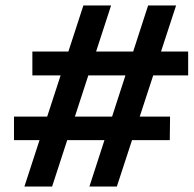

<svg xmlns="http://www.w3.org/2000/svg" viewBox="-20 -680 706 700"><path d="M306 0 520 -660H622L406 0ZM31 -169V-255H600L599 -169ZM69 0 284 -660H385L170 0ZM98 -405V-492H666V-405Z"/></svg>

Font: Kantumruy Pro SemiBold
Style: Italic
Weight: 600
Italic angle: -13°
Version: Version 1.002